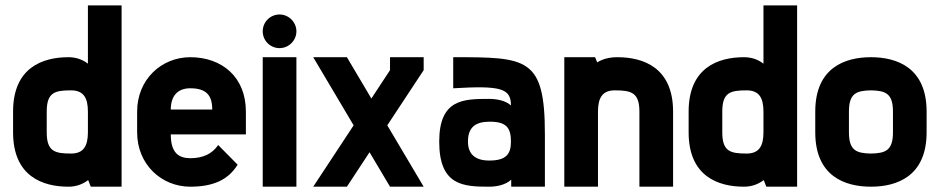

<svg xmlns="http://www.w3.org/2000/svg" viewBox="-20 -704 3543 724"><path d="M29.3 -205.1C29.3 -39.1 140.6 0 238.3 0C268.1 0 292.5 -9.8 312.5 -24.9L322.3 0H438.5V-683.6H311.5V-463.9C292 -479 267.6 -488.3 238.3 -488.3C140.6 -488.3 29.3 -449.2 29.3 -283.2ZM156.2 -283.2C156.2 -355.5 186.5 -363.3 248 -363.3C294.9 -363.3 311.5 -335 311.5 -283.2V-205.1C311.5 -153.3 294.9 -125 248 -125C186.5 -125 156.2 -132.8 156.2 -205.1Z M497.1 -205.1C497.1 -83 589.8 0 697.3 0C780.8 0 839.8 -23.9 876 -83L802.7 -157.2C780.8 -124.5 746.1 -107.4 697.3 -107.4C652.8 -107.9 624 -128.4 624 -197.3H907.2V-283.2C907.2 -414.1 816.4 -488.3 697.3 -488.3C589.8 -488.3 497.1 -405.3 497.1 -283.2ZM624 -291C624 -342.8 650.4 -371.1 697.3 -371.1C758.8 -371.1 780.3 -343.8 780.3 -291Z M1034.2 -522.5C1068.4 -522.5 1097.7 -550.8 1097.7 -585.9C1097.7 -621.1 1068.4 -649.4 1034.2 -649.4C999 -649.4 970.7 -621.1 970.7 -585.9C970.7 -550.8 999 -522.5 1034.2 -522.5ZM970.7 0H1097.7V-488.3H970.7Z M1288.1 0 1373.5 -129.9 1450.7 0H1577.6L1440.4 -231.4L1577.6 -439.5V-488.3H1450.7V-439.5L1380.4 -332.5L1288.1 -488.3H1161.1L1313.5 -231.4L1161.1 0Z M1824.7 0C1851.1 0 1885.3 -5.9 1907.7 -26.4V0H2034.7V-197.3C2034.7 -487.8 1967.3 -488.3 1689 -488.3V-371.1C1868.7 -381.8 1906.7 -371.1 1906.7 -306.2C1887.2 -325.2 1851.1 -331.1 1824.7 -331.1C1727.1 -331.1 1636.2 -330.1 1636.2 -169.9C1636.2 -3.9 1727.1 0 1824.7 0ZM1824.7 -98.6C1773.4 -98.6 1744.6 -121.6 1744.6 -169.9C1744.6 -224.6 1773.4 -244.6 1824.7 -245.1C1887.2 -245.6 1906.7 -224.6 1906.7 -169.9C1906.7 -121.6 1887.2 -98.6 1824.7 -98.6Z M2308.1 -488.3C2277.3 -488.3 2252 -481.4 2231.9 -468.8L2224.1 -488.3H2107.9V0H2234.9V-283.2C2234.9 -335 2251.5 -363.3 2298.3 -363.3C2359.9 -363.3 2391.1 -355.5 2391.1 -283.2V0H2518.1V-283.2C2518.1 -449.2 2405.8 -488.3 2308.1 -488.3Z M2576.7 -205.1C2576.7 -39.1 2688 0 2785.6 0C2815.4 0 2839.8 -9.8 2859.9 -24.9L2869.6 0H2985.8V-683.6H2858.9V-463.9C2839.4 -479 2814.9 -488.3 2785.6 -488.3C2688 -488.3 2576.7 -449.2 2576.7 -283.2ZM2703.6 -283.2C2703.6 -355.5 2733.9 -363.3 2795.4 -363.3C2842.3 -363.3 2858.9 -335 2858.9 -283.2V-205.1C2858.9 -153.3 2842.3 -125 2795.4 -125C2733.9 -125 2703.6 -132.8 2703.6 -205.1Z M3264.2 -488.3C3166.5 -488.3 3054.2 -449.2 3054.2 -283.2V-205.1C3054.2 -39.1 3166.5 0 3264.2 0C3361.8 0 3474.1 -39.1 3474.1 -205.1V-283.2C3474.1 -449.2 3361.8 -488.3 3264.2 -488.3ZM3347.2 -205.1C3347.2 -136.7 3319.3 -126 3264.2 -125C3209 -126 3181.2 -136.7 3181.2 -205.1V-283.2C3181.2 -351.6 3209 -362.3 3264.2 -363.3C3319.3 -362.3 3347.2 -351.6 3347.2 -283.2Z"/></svg>

Font: Saman Dere
Style: Regular
Weight: 400
Designer: Tuna Ça_lar Gümü_
Foundry: Tuna Ça_lar Gümü_
Version: Version 1.001;hotconv 1.0.109;makeotfexe 2.5.65596